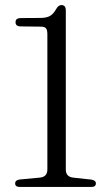

<svg xmlns="http://www.w3.org/2000/svg" viewBox="-20 -740 428 760"><path d="M62 -635.5Q41.5 -635.5 41.5 -652Q41.5 -668.5 62.5 -668.5L142 -669Q164.5 -669.5 177.8 -676.8Q191 -684 202.5 -704.5Q211.5 -720 223 -720Q240.5 -720 240.5 -698.5V-69Q240.5 -40.5 269 -37L342 -29Q359.5 -26 359.5 -14Q359.5 0 341.5 0H58.5Q40 0 40 -14Q40 -27 58 -29.5L138 -37Q167.5 -40 167.5 -69V-604Q167.5 -622 161.8 -628.2Q156 -634.5 142.5 -634.5Z"/></svg>

Font: Fraunces 72pt Soft Light
Style: Regular
Weight: 300
Version: Version 1.000;[b76b70a41]